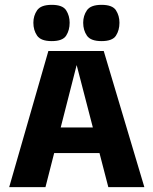

<svg xmlns="http://www.w3.org/2000/svg" viewBox="-20 -774 631 794"><path d="M18 0 180 -563H409L577 0H428L297 -505L168 0ZM153 -141 148 -247H443L439 -141ZM194 -604Q149 -604 133.5 -626.5Q118 -649 118 -680Q118 -709 133.5 -731.5Q149 -754 194 -754Q239 -754 253.5 -731.5Q268 -709 268 -680Q268 -649 253.5 -626.5Q239 -604 194 -604ZM400 -604Q355 -604 339.5 -626.5Q324 -649 324 -680Q324 -709 339.5 -731.5Q355 -754 400 -754Q445 -754 459.5 -731.5Q474 -709 474 -680Q474 -649 459.5 -626.5Q445 -604 400 -604Z"/></svg>

Font: Darker Grotesque Black
Style: Regular
Weight: 900
Designer: Gabriel Lam
Foundry: TypeRant
Version: Version 1.000;gftools[0.9.28]